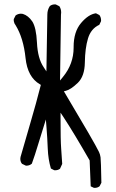

<svg xmlns="http://www.w3.org/2000/svg" viewBox="-20 -785 540 895"><path d="M323.2 -566.4V-563Q323.2 -486.8 273.4 -426.3L259.8 -409.7L264.2 -715.8Q265.1 -721.2 265.1 -726.6Q265.1 -743.2 256.8 -755.9L240.2 -764.2Q238.3 -764.6 236.3 -764.6Q222.2 -764.6 212.4 -756.8Q200.7 -739.3 200.7 -716.8L196.3 -452.1L183.6 -471.7Q155.8 -512.2 152.3 -586.4Q148.9 -656.7 130.4 -685.1Q111.8 -712.4 86.4 -720.2Q82 -721.2 77.6 -721.2Q64 -721.2 52.7 -712.9L44.4 -696.3Q43.9 -694.3 43.9 -691.4Q43.9 -688.5 44.9 -684.1Q46.4 -675.3 52.7 -667.5Q89.4 -607.9 99.1 -514.2Q108.4 -425.3 166 -392.1L170.4 -389.2Q147.5 -299.8 123.3 -217.8Q99.1 -135.7 75.7 -53.2Q74.7 -48.8 74.7 -44.9Q74.7 -31.2 82.5 -21.5L99.6 -13.2Q101.1 -12.7 103 -12.7Q117.7 -12.7 128.4 -22Q143.6 -64 156.2 -106.7Q168.9 -149.4 193.8 -228L196.8 -190.9Q200.7 -142.1 202.6 -92Q204.6 -42 217.3 0.5L232.4 8.3Q234.4 8.8 236.3 8.8Q250.5 8.8 259.8 1.5L270 -21Q268.1 -57.1 265.1 -93.3Q262.2 -129.4 262.2 -235.4V-259.8L275.9 -239.3Q325.7 -163.1 397.9 -37.1L402.8 83.5L417 90.3Q418.9 90.8 420.9 90.8Q435.1 90.8 444.3 83L452.6 66.9Q450.7 -37.6 448.7 -51.8Q446.8 -65.4 441.4 -76.7Q421.4 -118.7 277.8 -359.4L287.1 -361.8Q309.6 -367.2 342.8 -398.9Q374.5 -429.7 375.5 -493.2Q376.5 -560.5 390.1 -605.5Q403.8 -651.4 442.9 -669.4L450.7 -685.5Q451.2 -687.5 451.2 -689.5Q451.2 -704.1 443.4 -714.8L427.2 -723.1Q392.1 -718.3 357.7 -677.5Q323.2 -636.7 323.2 -566.4Z"/></svg>

Font: Bakudai
Style: ExtraLight
Weight: 200
Version: Version 1.48